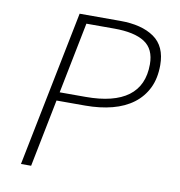

<svg xmlns="http://www.w3.org/2000/svg" viewBox="-76 -729 752 800"><g transform="rotate(10 300.0 -329.5)"><path d="M65 0 197 -659H369Q460 -659 512.5 -622.5Q565 -586 565 -506Q565 -450 545 -409Q525 -368 488.5 -340.5Q452 -313 400.5 -299.5Q349 -286 286 -286H165L108 0ZM172 -322H282Q401 -322 461.5 -367Q522 -412 522 -502Q522 -567 478.5 -595Q435 -623 350 -623H232Z"/></g></svg>

Font: Source Code Pro Light
Style: Italic
Weight: 300
Italic angle: -11°
Monospace: yes
Designer: Paul D. Hunt, Teo Tuominen
Foundry: Adobe Systems Incorporated
Version: Version 1.050;PS 1.000;hotconv 16.6.51;makeotf.lib2.5.65220